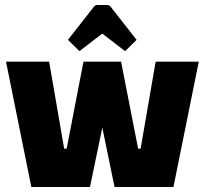

<svg xmlns="http://www.w3.org/2000/svg" viewBox="-20 -746 817 766"><path d="M437 0 334 -500H463L531 -153H541L601 -500H773L672 0ZM105 0 4 -500H176L236 -153H246L313 -500H443L339 0ZM297 -542 251 -587 353 -717Q359 -726 368 -726H408Q417 -726 423 -717L525 -587L479 -542L388 -612Z"/></svg>

Font: Changa
Style: Bold
Weight: 700
Designer: Eduardo Rodriguez Tunni
Foundry: Eduardo Rodriguez Tunni
Version: Version 3.002; ttfautohint (v1.8.2)